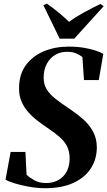

<svg xmlns="http://www.w3.org/2000/svg" viewBox="-20 -1006 580 1038"><path d="M224.5 11.5Q181.5 11.5 136.5 3.5Q91.5 -4.5 56.8 -15.5Q22 -26.5 10 -35.5L37.5 -184.5H117.5L123.5 -61.5Q137 -47.5 164.5 -32Q192 -16.5 228.5 -16.5Q257 -16.5 280.2 -25.5Q303.5 -34.5 320.5 -51.5Q337.5 -68.5 346.8 -92.8Q356 -117 356.5 -148Q356.5 -185 343.8 -212.2Q331 -239.5 304.5 -263.2Q278 -287 237.5 -314Q207.5 -334 180 -355.5Q152.5 -377 130.5 -402.5Q108.5 -428 95.8 -458.5Q83 -489 83 -526.5Q82.5 -603 119.5 -653.2Q156.5 -703.5 217.2 -728.8Q278 -754 350 -754Q396 -754 433.2 -747.8Q470.5 -741.5 497.2 -732.5Q524 -723.5 538.5 -714.5L514 -573H434L425.5 -697.5Q415 -706.5 394.5 -716.2Q374 -726 342 -726Q306 -726 277.8 -709Q249.5 -692 232.8 -660.5Q216 -629 216 -585.5Q216 -549.5 232.8 -522.5Q249.5 -495.5 281 -471Q312.5 -446.5 355.5 -418Q394 -392.5 427.8 -363Q461.5 -333.5 482.2 -296.2Q503 -259 503.5 -210Q503.5 -145.5 471 -95.5Q438.5 -45.5 376.2 -17Q314 11.5 224.5 11.5ZM302.5 -797 214.5 -978 233.5 -986.5Q266 -963.5 296.8 -938.2Q327.5 -913 353.5 -888Q390 -915 434.5 -939.2Q479 -963.5 523 -984.5L540.5 -972.5L381.5 -797Z"/></svg>

Font: Merriweather 144pt
Style: Bold Italic
Weight: 700
Italic angle: -7.8°
Version: Version 2.101